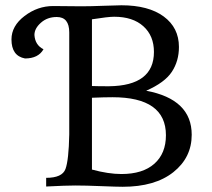

<svg xmlns="http://www.w3.org/2000/svg" viewBox="-20 -715 812 735"><path d="M444.8 -48.8Q526.4 -48.8 570.8 -88.1Q615.2 -127.4 615.2 -197.3Q615.2 -342.8 410.6 -342.8Q379.9 -342.8 332 -340.8V-65.9Q395 -48.8 444.8 -48.8ZM397 -384.8Q569.3 -386.7 569.3 -516.1Q569.3 -578.1 528.8 -614.5Q488.3 -650.9 417 -650.9Q394 -650.9 332 -641.1V-385.7Q354 -384.8 397 -384.8ZM449.7 0Q427.7 0 367.9 -2.4Q308.1 -4.9 268.1 -4.9Q232.4 -4.9 156.7 -1V-34.2Q218.3 -34.2 230.7 -68.1Q243.2 -102.1 245.1 -200.2V-590.8Q245.1 -649.9 197.3 -649.9Q161.1 -649.9 136.5 -627.9Q111.8 -606 111.8 -581.1Q114.3 -542.5 146.5 -526.4Q126.5 -491.2 75.7 -491.2Q23.9 -501 23.9 -564Q23.9 -615.7 74 -653.8Q124 -691.9 183.6 -691.9Q237.8 -691.9 292 -690.9Q327.1 -690.9 377.9 -692.9Q428.7 -694.8 444.8 -694.8Q548.3 -694.8 606.7 -651.9Q665 -608.9 665 -535.2Q665 -481.4 637.9 -440.2Q610.8 -398.9 539.6 -367.7Q713.9 -335 713.9 -199.2Q713.9 -111.8 643.6 -55.9Q573.2 0 449.7 0Z"/></svg>

Font: Almanac
Style: Regular
Weight: 400
Designer: Eden's Almanac
Version: Version 3.501;March 28, 2021;FontCreator 13.0.0.2683 64-bit